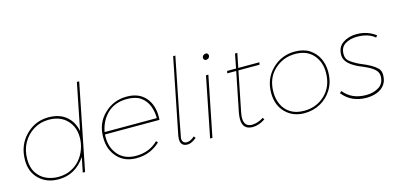

<svg xmlns="http://www.w3.org/2000/svg" viewBox="-68 -1165 3316 1599"><g transform="rotate(-15 1590.5 -366.0)"><path d="M282 2Q180 2 115.5 -60Q51 -122 51 -224Q51 -351 133 -435Q215 -519 330 -519Q427 -519 484.5 -469.5Q542 -420 557 -340L637 -742H657L509 0H489L515 -128Q427 2 282 2ZM284 -18Q344.5 -18 392 -40.8Q439.5 -63.5 472.8 -102Q506 -140.5 523.5 -189.2Q541 -238 541 -290Q541 -382 483.5 -440.5Q426 -499 328 -499Q257 -499 198.8 -464Q140.5 -429 105.8 -367.8Q71 -306.5 71 -227Q71 -155.5 100.5 -110Q132 -62 180.2 -40Q228.5 -18 284 -18Z M954 0Q851 0 790 -67Q759.5 -100.5 744.2 -142.2Q729 -184 729 -239Q729 -363 811.5 -440Q892 -517 1005 -517Q1109 -517 1165 -453.5Q1221 -390 1221 -289L1220 -259H750L749 -235Q749 -142 804 -81Q859 -20 956 -20Q1070 -20 1146 -95L1159 -81Q1074 0 954 0ZM1202 -279Q1202 -335.5 1182.8 -385.2Q1163.5 -435 1119 -467Q1075 -497 1003 -497Q898 -497 834 -436.5Q770 -376 752 -279Z M1394 0Q1334 0 1334 -62Q1334 -74 1337 -91L1467 -742H1486Q1353 -77 1353 -64Q1353 -20 1394 -20Q1423 -20 1460 -52L1472 -36Q1427 0 1394 0Z M1724.5 -641Q1714.5 -641 1708.8 -647.8Q1703 -654.5 1703 -663Q1703 -677 1713.5 -685Q1724 -693 1735.5 -693Q1745.5 -693 1751 -686.2Q1756.5 -679.5 1756.5 -671Q1756.5 -657 1746.2 -649Q1736 -641 1724.5 -641ZM1607 0H1587L1690 -517.5H1710.5Z M1956.5 0Q1868.5 0 1868.5 -92Q1868.5 -111 1873.5 -143L1942.5 -487H1865.5L1869.5 -507H1946.5L1970.5 -630H1990.5L1965.5 -507H2147.5L2143.5 -487H1961.5L1892.5 -141Q1887.5 -113 1887.5 -96Q1887.5 -20 1956.5 -20Q2008.5 -22 2054.5 -53L2064.5 -37Q2010.5 -1 1956.5 0Z M2403 0Q2303 0 2239.5 -64.5Q2176 -129 2176 -234Q2176 -356 2257.5 -436.5Q2339 -517 2454 -517Q2529.5 -517 2579.5 -485Q2631 -451 2656 -398.2Q2681 -345.5 2681 -284Q2681 -198 2643 -134.2Q2605 -70.5 2541.8 -35.2Q2478.5 0 2403 0ZM2405 -20Q2513 -20 2587 -92Q2661 -164 2661 -283Q2661 -374 2606.5 -435.5Q2552 -497 2452 -497Q2348 -497 2272 -426.5Q2196 -356 2196 -235Q2196 -177.5 2218.5 -128.5Q2241 -79.5 2287.5 -49.8Q2334 -20 2405 -20Z M2936 10Q2803 10 2729 -85L2745 -99Q2813 -13 2938 -13Q3002 -13 3048 -42.5Q3094 -72 3094 -135Q3094 -168 3065 -194.5Q3036 -221 2966 -250Q2821 -307 2821 -387Q2821 -457 2870.5 -490.5Q2920 -524 2989 -524Q3082 -524 3153 -470L3140 -454Q3085 -502 2986 -502Q2928 -502 2885 -476Q2842 -450 2842 -390Q2842 -345 2878 -321Q2923 -289 2974 -269Q3011 -254 3043 -235.5Q3075 -217 3095.5 -196.5Q3116 -176 3116 -139Q3116 -89.5 3092.8 -56.8Q3069.5 -24 3029 -7.5Q2988.5 9 2936 10Z"/></g></svg>

Font: Argentum Sans Thin
Style: Italic
Weight: 100
Italic angle: -11°
Designer: Julieta Ulanovsky (font), Cristiano Sobral (main changes and remaster)
Foundry: Julieta Ulanovsky (font), Cristiano Sobral (main changes and remaster)
Version: Version 2.007;June 15, 2022;FontCreator 14.0.0.2814 64-bit; 